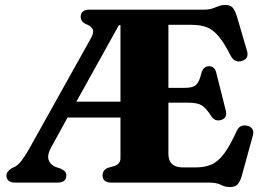

<svg xmlns="http://www.w3.org/2000/svg" viewBox="-20 -739 1060 777"><path d="M467.5 -98V-263.5H253.5L187.5 -143.5Q170.5 -113 176.5 -93Q182.5 -73 204.5 -63.5L224.5 -57Q235.5 -52 242 -45.8Q248.5 -39.5 248.5 -29Q248.5 0 211.5 0H43Q6 0 6 -29Q6 -44.5 27 -58L40 -64Q54 -71.5 67.5 -89.2Q81 -107 96 -133L347.5 -583.5Q360.5 -606.5 355.8 -619.2Q351 -632 332.5 -639.5Q306.5 -649.5 306.5 -671Q306.5 -700 344 -700H806Q826.5 -700 840 -704.8Q853.5 -709.5 865.2 -714.2Q877 -719 892.5 -719Q911.5 -719 921.2 -708.2Q931 -697.5 938.5 -673.5L979.5 -533.5Q988.5 -502.5 961 -493Q930 -482.5 913.5 -513.5Q887 -566 864.2 -592.8Q841.5 -619.5 816 -629Q790.5 -638.5 756.5 -638.5H661.5V-383.5H729.5Q760.5 -383.5 773.5 -395.5Q786.5 -407.5 795 -442.5Q802 -470.5 825.5 -471Q848.5 -471.5 855 -445.5L893.5 -292.5Q901 -262 876.5 -254Q851 -245.5 836 -267.5Q814 -302 796 -312.8Q778 -323.5 742 -323.5H661.5V-117Q661.5 -61.5 719.5 -61.5H772Q808 -61.5 834.8 -72.8Q861.5 -84 885.8 -115.8Q910 -147.5 938 -209Q950 -236 979 -230.5Q994.5 -227.5 1001.2 -216.8Q1008 -206 1003 -189.5L958.5 -27.5Q952 -4.5 941.8 6.8Q931.5 18 911 18Q890.5 18 873.8 9Q857 0 826.5 0H432Q395 0 395 -29Q395 -52 419 -60.5L442.5 -67Q467.5 -75.5 467.5 -98ZM461 -637 289 -327.5H467.5V-637Z"/></svg>

Font: Fraunces 9pt
Style: Bold
Weight: 700
Version: Version 1.000;[b76b70a41]